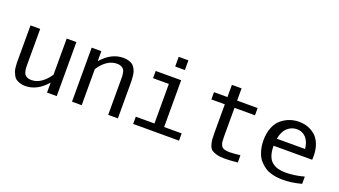

<svg xmlns="http://www.w3.org/2000/svg" viewBox="-61 -1241 3122 1770"><g transform="rotate(20 1500.0 -356.5)"><path d="M170 -185Q170 -162 170.5 -149Q171 -136 175.5 -116Q180 -96 188 -85.5Q196 -75 212.5 -67Q229 -59 253 -59Q305 -59 350.5 -91Q396 -123 430 -176V-530H525V0H430V-98Q335 12 218 12Q188 12 164.5 3.5Q141 -5 126 -15.5Q111 -26 100.5 -47.5Q90 -69 85 -83Q80 -97 77.5 -125Q75 -153 75 -164.5Q75 -176 75 -203V-530H170Z M1030 -347Q1030 -371 1029.5 -383Q1029 -395 1025 -415Q1021 -435 1012.5 -445Q1004 -455 988 -463Q972 -471 948 -471Q846 -471 770 -354V0H675V-530H770V-432Q865 -542 984 -542Q1014 -542 1037 -534.5Q1060 -527 1074.5 -516.5Q1089 -506 1099.5 -486.5Q1110 -467 1114.5 -452.5Q1119 -438 1121.5 -411Q1124 -384 1124.5 -370.5Q1125 -357 1125 -329V0H1030Z M1553 -630H1458V-725H1553ZM1553 -71H1725V0H1275V-71H1458V-459H1303V-530H1553Z M2102 -177Q2102 -144 2104 -127Q2106 -110 2115 -92Q2124 -74 2144.5 -66.5Q2165 -59 2199 -59Q2233 -59 2303 -67V4Q2229 12 2176 12Q2128 12 2096 3Q2064 -6 2046.5 -19.5Q2029 -33 2020 -62Q2011 -91 2009 -116Q2007 -141 2007 -188V-459H1875V-530H2007V-650H2102V-530H2303V-459H2102Z M2566 -325H2843Q2836 -396 2800.5 -433.5Q2765 -471 2712 -471Q2659 -471 2619 -434.5Q2579 -398 2566 -325ZM2746 12Q2690 12 2644 0.5Q2598 -11 2567 -32.5Q2536 -54 2513.5 -80.5Q2491 -107 2478.5 -139.5Q2466 -172 2460.5 -203.5Q2455 -235 2455 -269Q2455 -343 2478 -398Q2501 -453 2539 -483Q2577 -513 2619 -527.5Q2661 -542 2707 -542Q2753 -542 2793 -528Q2833 -514 2867 -485Q2901 -456 2920.5 -405Q2940 -354 2940 -288Q2940 -271 2939 -254H2560Q2560 -197 2574 -157.5Q2588 -118 2615 -97Q2642 -76 2674 -67.5Q2706 -59 2749 -59Q2833 -59 2928 -85V-14Q2833 12 2746 12Z"/></g></svg>

Font: Edlo
Style: Regular
Weight: 400
Monospace: yes
Version: Version 0.01